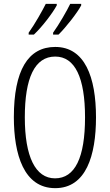

<svg xmlns="http://www.w3.org/2000/svg" viewBox="-20 -968 571 998"><path d="M402 -940V-948H345C330 -916 287 -841 256 -798V-788H284C322 -825 383 -903 402 -940ZM275 -940V-948H218C201 -914 162 -844 129 -798V-788H156C199 -828 255 -902 275 -940ZM479 -358C479 -567 421 -724 267 -724C126 -724 52 -603 52 -359C52 -165 104 10 267 10C427 10 479 -159 479 -358ZM109 -358C109 -562 160 -674 267 -674C370 -674 422 -564 422 -358C422 -149 370 -41 266 -41C164 -41 109 -154 109 -358Z"/></svg>

Font: Noto Sans Lao ExtraCondensed Light
Style: Regular
Weight: 300
Width: 2
Designer: Monotype Design Team
Foundry: Monotype Imaging Inc.
Version: Version 2.003